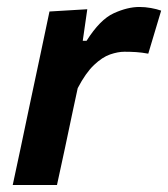

<svg xmlns="http://www.w3.org/2000/svg" viewBox="-20 -531 482 551"><path d="M16.5 0Q28 -54 38.8 -104.2Q49.5 -154.5 62.5 -217L73 -266.5Q84 -318.5 96.5 -377Q109 -435.5 122 -498L230.5 -504.5L217.5 -414H228.5Q267 -475 306.5 -493Q346 -511 380 -511Q396.5 -511 413.2 -508Q430 -505 442.5 -500.5L405.5 -377Q386.5 -380.5 370.5 -381.5Q354.5 -382.5 337 -382.5Q318.5 -382.5 296 -374.8Q273.5 -367 249.8 -344.5Q226 -322 203 -278L188.5 -210.5Q176.5 -153.5 166 -104Q155.5 -54.5 143.5 0Z"/></svg>

Font: Commissioner SemiBold
Style: Italic
Weight: 600
Italic angle: -12°
Designer: Kostas Bartsokas
Foundry: Kostas Bartsokas
Version: Version 1.000; ttfautohint (v1.8.3)